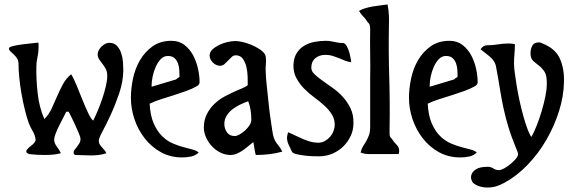

<svg xmlns="http://www.w3.org/2000/svg" viewBox="-20 -695 2576 861"><path d="M152 -504Q153 -499 153 -493.5Q153 -488 153 -482Q153 -460 148 -438.5Q143 -417 143 -395Q142 -338 149 -275.5Q156 -213 179 -161Q199 -181 211.5 -208Q224 -235 236 -263Q248 -291 262 -317Q276 -343 299 -362Q309 -347 322.5 -314.5Q336 -282 349.5 -248Q363 -214 376 -187Q389 -160 398 -154Q407 -172 418 -198Q429 -224 438.5 -252Q448 -280 454.5 -307.5Q461 -335 461 -355Q461 -373 454.5 -385.5Q448 -398 439.5 -408.5Q431 -419 424.5 -429.5Q418 -440 418 -452Q418 -461 423 -470Q428 -479 435.5 -486.5Q443 -494 452 -498.5Q461 -503 470 -503Q492 -503 504.5 -489.5Q517 -476 523.5 -456.5Q530 -437 531.5 -416Q533 -395 533 -379Q532 -328 514.5 -276.5Q497 -225 477 -181.5Q457 -138 440 -106.5Q423 -75 423 -63Q423 -54 427.5 -47Q432 -40 437.5 -34Q443 -28 448.5 -21.5Q454 -15 457 -8Q440 -2 422 0Q404 2 387 2Q370 2 352.5 1Q335 0 318 0Q310 -3 310 -11Q310 -18 315 -24Q320 -30 325.5 -37Q331 -44 336 -52.5Q341 -61 341 -73Q341 -79 334 -96Q327 -113 318 -132.5Q309 -152 300.5 -169.5Q292 -187 288 -194H277Q272 -183 263 -166Q254 -149 245 -131Q236 -113 229.5 -96Q223 -79 223 -68Q223 -53 235 -37.5Q247 -22 253 -8Q235 -3 216.5 -1.5Q198 0 179 0Q162 0 145 -1Q128 -2 111 -4Q106 -6 102 -8.5Q98 -11 98 -16L99 -22Q109 -34 121.5 -43Q134 -52 140 -66Q138 -88 127.5 -105.5Q117 -123 109 -143Q100 -168 91.5 -202.5Q83 -237 76.5 -274Q70 -311 66.5 -346.5Q63 -382 63 -409Q63 -423 56.5 -433Q50 -443 42 -450.5Q34 -458 27 -464.5Q20 -471 20 -478Q20 -484 38.5 -488.5Q57 -493 80 -496Q103 -499 124 -501Q145 -503 152 -504Z M749 -512Q783 -512 807 -493.5Q831 -475 846 -447Q861 -419 868 -386.5Q875 -354 875 -327Q875 -316 865 -310Q841 -296 814 -286.5Q787 -277 759 -268Q731 -259 703.5 -250.5Q676 -242 651 -230Q654 -176 669.5 -141Q685 -106 707 -84.5Q729 -63 754.5 -52Q780 -41 803.5 -35Q827 -29 845 -24Q863 -19 871 -11Q856 3 836.5 7Q817 11 797 11Q744 11 701.5 -12.5Q659 -36 629 -74.5Q599 -113 583 -160.5Q567 -208 567 -256Q567 -298 576.5 -343Q586 -388 608 -425.5Q630 -463 664.5 -487.5Q699 -512 749 -512ZM660 -315V-306L770 -339Q773 -343 777 -345Q781 -347 785 -350Q785 -364 784 -380.5Q783 -397 778 -411Q773 -425 762.5 -434.5Q752 -444 733 -444Q714 -444 700.5 -429.5Q687 -415 678 -394.5Q669 -374 664.5 -352Q660 -330 660 -315Z M1035 -511Q1049 -511 1068.5 -506.5Q1088 -502 1107 -494Q1126 -486 1142.5 -475.5Q1159 -465 1167 -453Q1171 -447 1172 -438.5Q1173 -430 1173 -421Q1173 -412 1172 -403Q1171 -394 1171 -387Q1171 -378 1172.5 -354Q1174 -330 1177.5 -299Q1181 -268 1184.5 -233Q1188 -198 1192.5 -167Q1197 -136 1200.5 -112.5Q1204 -89 1207 -80Q1213 -61 1225.5 -46.5Q1238 -32 1246 -15Q1217 -7 1187 -3.5Q1157 0 1127 0Q1123 -14 1121 -29Q1119 -44 1116 -58Q1104 -49 1092.5 -39Q1081 -29 1068.5 -20.5Q1056 -12 1042 -6Q1028 0 1013 0Q990 0 968 -11Q946 -22 929.5 -40Q913 -58 903.5 -80Q894 -102 894 -125Q895 -160 909 -186Q923 -212 943.5 -231Q964 -250 988.5 -263Q1013 -276 1034.5 -285.5Q1056 -295 1071.5 -301.5Q1087 -308 1091 -314Q1091 -328 1090.5 -350.5Q1090 -373 1085 -394.5Q1080 -416 1069 -431.5Q1058 -447 1037 -447Q1027 -447 1019 -439.5Q1011 -432 1003 -423.5Q995 -415 986.5 -407.5Q978 -400 966 -400Q958 -400 949.5 -404Q941 -408 934.5 -414.5Q928 -421 924 -429Q920 -437 920 -446Q920 -462 933.5 -474Q947 -486 965 -494.5Q983 -503 1002.5 -507Q1022 -511 1035 -511ZM986 -139Q986 -119 997.5 -102Q1009 -85 1032 -85Q1042 -85 1055 -92.5Q1068 -100 1079.5 -110.5Q1091 -121 1099 -133.5Q1107 -146 1107 -157Q1107 -179 1104 -200Q1101 -221 1093 -241Q1076 -235 1057 -226Q1038 -217 1022.5 -205Q1007 -193 996.5 -176.5Q986 -160 986 -139Z M1442 -512Q1456 -512 1469 -509Q1482 -506 1495 -504Q1505 -502 1515 -502.5Q1525 -503 1532 -493Q1542 -477 1547.5 -456Q1553 -435 1555 -416Q1539 -418 1526 -423.5Q1513 -429 1499.5 -434.5Q1486 -440 1471.5 -444.5Q1457 -449 1439 -449Q1412 -449 1394 -434Q1376 -419 1376 -391Q1376 -376 1390 -362.5Q1404 -349 1425 -334Q1446 -319 1471 -301.5Q1496 -284 1517 -261Q1538 -238 1552 -209Q1566 -180 1565 -142Q1565 -111 1552 -84Q1539 -57 1518 -37Q1497 -17 1469.5 -5.5Q1442 6 1411 6Q1402 6 1383.5 5.5Q1365 5 1345 2.5Q1325 0 1308.5 -4Q1292 -8 1289 -15Q1282 -31 1274.5 -46Q1267 -61 1267 -79Q1268 -85 1269 -91Q1270 -97 1273 -102Q1289 -95 1305 -87Q1321 -79 1337.5 -72Q1354 -65 1371 -60Q1388 -55 1407 -55Q1423 -55 1436.5 -62.5Q1450 -70 1460 -81.5Q1470 -93 1475.5 -107.5Q1481 -122 1481 -136Q1481 -162 1467.5 -183Q1454 -204 1433.5 -222.5Q1413 -241 1388.5 -259Q1364 -277 1343.5 -298Q1323 -319 1309 -345Q1295 -371 1296 -404Q1297 -435 1310 -456Q1323 -477 1343.5 -489.5Q1364 -502 1389.5 -507Q1415 -512 1442 -512Z M1718 -675Q1723 -649 1724 -626Q1725 -603 1724 -577Q1722 -462 1725.5 -348.5Q1729 -235 1727 -120Q1727 -109 1727 -94.5Q1727 -80 1737 -73Q1745 -59 1758 -46.5Q1771 -34 1770 -17Q1770 -12 1768 -4H1633Q1616 -4 1597 -11Q1601 -28 1608.5 -39.5Q1616 -51 1622.5 -62.5Q1629 -74 1634.5 -88.5Q1640 -103 1640 -127V-345Q1641 -399 1640 -453Q1639 -507 1640 -562Q1640 -571 1638.5 -580Q1637 -589 1629 -595Q1621 -609 1609.5 -620.5Q1598 -632 1590 -646Q1601 -653 1617.5 -658Q1634 -663 1652 -666Q1670 -669 1687 -671Q1704 -673 1718 -675Z M1996 -512Q2030 -512 2054 -493.5Q2078 -475 2093 -447Q2108 -419 2115 -386.5Q2122 -354 2122 -327Q2122 -316 2112 -310Q2088 -296 2061 -286.5Q2034 -277 2006 -268Q1978 -259 1950.5 -250.5Q1923 -242 1898 -230Q1901 -176 1916.5 -141Q1932 -106 1954 -84.5Q1976 -63 2001.5 -52Q2027 -41 2050.5 -35Q2074 -29 2092 -24Q2110 -19 2118 -11Q2103 3 2083.5 7Q2064 11 2044 11Q1991 11 1948.5 -12.5Q1906 -36 1876 -74.5Q1846 -113 1830 -160.5Q1814 -208 1814 -256Q1814 -298 1823.5 -343Q1833 -388 1855 -425.5Q1877 -463 1911.5 -487.5Q1946 -512 1996 -512ZM1907 -315V-306L2017 -339Q2020 -343 2024 -345Q2028 -347 2032 -350Q2032 -364 2031 -380.5Q2030 -397 2025 -411Q2020 -425 2009.5 -434.5Q1999 -444 1980 -444Q1961 -444 1947.5 -429.5Q1934 -415 1925 -394.5Q1916 -374 1911.5 -352Q1907 -330 1907 -315Z M2262 -500Q2275 -500 2289 -497Q2289 -475 2287 -453Q2285 -431 2285 -409Q2285 -395 2288.5 -368Q2292 -341 2297.5 -307.5Q2303 -274 2311 -238Q2319 -202 2328 -170.5Q2337 -139 2346 -115Q2355 -91 2363 -81Q2375 -102 2387 -132.5Q2399 -163 2409 -196.5Q2419 -230 2425.5 -262Q2432 -294 2432 -318Q2433 -357 2421.5 -374Q2410 -391 2396 -401.5Q2382 -412 2370.5 -422.5Q2359 -433 2359 -457Q2359 -475 2367 -490Q2375 -505 2397 -505Q2405 -505 2413 -500Q2471 -477 2491 -431.5Q2511 -386 2509 -327Q2508 -264 2487 -197Q2466 -130 2430.5 -68.5Q2395 -7 2346.5 43.5Q2298 94 2243 124Q2223 135 2205 140.5Q2187 146 2165 146Q2148 146 2132.5 141.5Q2117 137 2104 127Q2098 123 2094 111Q2090 99 2095 86Q2100 73 2116.5 63Q2133 53 2168 53Q2181 53 2192.5 60.5Q2204 68 2217 68Q2226 68 2240 60.5Q2254 53 2268 41.5Q2282 30 2292.5 18Q2303 6 2303 -3Q2303 -9 2300.5 -15Q2298 -21 2296 -26Q2273 -82 2260 -125Q2247 -168 2238 -209.5Q2229 -251 2222 -295.5Q2215 -340 2204 -398Q2201 -412 2193.5 -422.5Q2186 -433 2176 -441.5Q2166 -450 2155.5 -458Q2145 -466 2135 -474Q2140 -482 2147.5 -487Q2155 -492 2164 -492Q2189 -492 2213 -496Q2237 -500 2262 -500Z"/></svg>

Font: Teutonic
Style: Regular
Weight: 400
Designer: Peter Wiegel
Foundry: Peter Wiegel
Version: 1.000